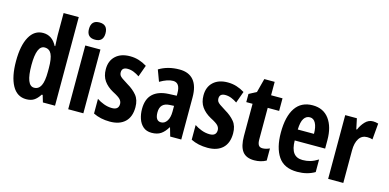

<svg xmlns="http://www.w3.org/2000/svg" viewBox="-72 -1172 3221 1591"><g transform="rotate(15 1538.5 -376.0)"><path d="M198 10Q119 10 77.5 -65.5Q36 -141 36 -274Q36 -408 77.5 -482.5Q119 -557 194 -557Q272 -557 313 -477H318Q317 -509 315.5 -531.5Q314 -554 314 -570V-760H444V0H340L322 -60H314Q290 -23 264 -6.5Q238 10 198 10ZM237 -99Q276 -99 295 -137Q314 -175 314 -257V-288Q314 -369 296 -406.5Q278 -444 237 -444Q168 -444 168 -275Q168 -99 237 -99Z M622 -762Q693 -762 693 -687Q693 -614 622 -614Q551 -614 551 -687Q551 -762 622 -762ZM687 -547V0H557V-547Z M1091 -160Q1091 -77 1045 -33.5Q999 10 916 10Q835 10 773 -21V-147Q799 -129 834 -116Q869 -103 904 -103Q961 -103 961 -153Q961 -173 946.5 -190.5Q932 -208 879 -235Q828 -263 800 -303Q772 -343 772 -402Q772 -474 817 -515.5Q862 -557 940 -557Q980 -557 1015.5 -546Q1051 -535 1085 -514L1049 -414Q1026 -430 1000 -440.5Q974 -451 947 -451Q898 -451 898 -408Q898 -394 904 -383.5Q910 -373 927 -361Q944 -349 978 -328Q1028 -299 1059.5 -261Q1091 -223 1091 -160Z M1364 -557Q1444 -557 1485.5 -508Q1527 -459 1527 -362V0H1432L1411 -73H1408Q1383 -31 1352.5 -10.5Q1322 10 1274 10Q1229 10 1201 -14.5Q1173 -39 1160 -78Q1147 -117 1147 -161Q1147 -247 1194 -290.5Q1241 -334 1329 -338L1397 -341V-363Q1397 -452 1337 -452Q1289 -452 1225 -414L1189 -511Q1264 -557 1364 -557ZM1360 -252Q1278 -248 1278 -167Q1278 -94 1327 -94Q1358 -94 1377.5 -124Q1397 -154 1397 -204V-254Z M1929 -160Q1929 -77 1883 -33.5Q1837 10 1754 10Q1673 10 1611 -21V-147Q1637 -129 1672 -116Q1707 -103 1742 -103Q1799 -103 1799 -153Q1799 -173 1784.5 -190.5Q1770 -208 1717 -235Q1666 -263 1638 -303Q1610 -343 1610 -402Q1610 -474 1655 -515.5Q1700 -557 1778 -557Q1818 -557 1853.5 -546Q1889 -535 1923 -514L1887 -414Q1864 -430 1838 -440.5Q1812 -451 1785 -451Q1736 -451 1736 -408Q1736 -394 1742 -383.5Q1748 -373 1765 -361Q1782 -349 1816 -328Q1866 -299 1897.5 -261Q1929 -223 1929 -160Z M2195 -104Q2223 -104 2256 -119V-15Q2211 10 2154 10Q2084 10 2052.5 -32.5Q2021 -75 2021 -163V-439H1967V-509L2031 -543L2062 -662H2151V-547H2249V-439H2151V-168Q2151 -136 2161 -120Q2171 -104 2195 -104Z M2507 -556Q2599 -556 2648.5 -489Q2698 -422 2698 -309V-236H2437Q2438 -164 2463.5 -130Q2489 -96 2541 -96Q2576 -96 2607 -105Q2638 -114 2673 -136V-28Q2609 10 2523 10Q2410 10 2359.5 -65Q2309 -140 2309 -270Q2309 -408 2359 -482Q2409 -556 2507 -556ZM2510 -454Q2478 -454 2459 -425Q2440 -396 2438 -330H2577Q2577 -388 2559.5 -421Q2542 -454 2510 -454Z M3024 -557Q3044 -557 3069 -550L3057 -411Q3039 -418 3011 -418Q2965 -418 2941 -380.5Q2917 -343 2917 -279V0H2787V-547H2887L2906 -457H2912Q2928 -496 2956.5 -526.5Q2985 -557 3024 -557Z"/></g></svg>

Font: Noto Sans Thai ExtCond
Style: Bold
Weight: 700
Width: 2
Designer: Monotype Design Team
Foundry: Monotype Imaging Inc.
Version: Version 2.002; ttfautohint (v1.8.4.7-5d5b)